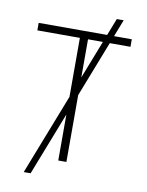

<svg xmlns="http://www.w3.org/2000/svg" viewBox="-98 -893 812 1057"><g transform="rotate(10 308.0 -364.0)"><path d="M109.4 95.7 467.8 -822.8H506.3L147.9 95.7ZM47.9 -685.5V-727.5H568.4V-685.5H331.1V0H285.6V-685.5Z"/></g></svg>

Font: Inter 20pt ExtraLight
Style: Regular
Weight: 250
Version: Version 4.001;git-66647c0bb